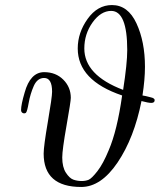

<svg xmlns="http://www.w3.org/2000/svg" viewBox="-20 -725 629 756"><path d="M63 -292Q63 -313 77.1 -360.8Q99.1 -439.9 152.8 -440.9H153.8Q199.7 -440.9 229.2 -411.4Q258.8 -381.8 258.8 -339.8Q258.8 -325.7 241.9 -230.2Q225.1 -134.8 225.1 -105Q225.1 -66.9 239.5 -44.9Q253.9 -22.9 269 -17.6Q284.2 -12.2 301.8 -12.2Q316.9 -12.2 328.9 -17.1Q340.8 -22 363.5 -51Q386.2 -80.1 408.2 -133.8Q441.4 -210.9 460.9 -349.1Q286.1 -408.2 286.1 -534.2Q286.1 -596.2 325 -650.6Q363.8 -705.1 420.9 -705.1Q483.9 -705.1 517.3 -633.1Q550.8 -561 550.8 -461.9Q550.8 -412.1 541 -349.1Q546.9 -348.1 554 -346.7Q561 -345.2 564.9 -344Q568.8 -342.8 573.5 -341.8Q578.1 -340.8 580.6 -339.8Q583 -338.9 585 -337.4Q586.9 -335.9 587.9 -334.5Q588.9 -333 588.9 -330.1Q588.9 -320.3 576.2 -319.8Q564 -319.8 537.1 -327.1Q508.3 -182.1 443.1 -85.4Q377.9 11.2 299.8 11.2Q151.9 11.2 151.9 -120.1Q151.9 -148.9 168.5 -245.8Q185.1 -342.8 185.1 -363.8Q185.1 -418 153.8 -418Q127 -418 113 -386.5Q99.1 -355 93 -320.1Q86.9 -285.2 82 -280.8Q76.2 -276.9 69.6 -280Q63 -283.2 63 -292ZM312 -534.2Q312 -429.2 464.8 -371.1Q481 -475.1 481 -527.8Q481 -681.6 418 -682.1Q377 -682.1 344.5 -636.7Q312 -591.3 312 -534.2Z"/></svg>

Font: CMU Serif Extra
Style: RomanSlanted
Weight: 500
Italic angle: -9.46001°
Version: Version 0.7.0